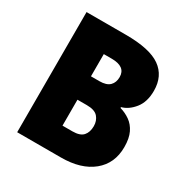

<svg xmlns="http://www.w3.org/2000/svg" viewBox="-164 -902 958 988"><g transform="rotate(30 315.5 -408.0)"><path d="M304 -765Q446 -765 509.5 -720Q573 -675 573 -587Q573 -521 541 -481Q509 -441 468 -430V-425Q500 -416 527 -397Q554 -378 570 -345Q586 -312 586 -260Q586 -163 517.5 -107Q449 -51 330 -51H70V-765ZM305 -490Q347 -490 366 -509Q385 -528 385 -560Q385 -622 302 -622H255V-490ZM255 -351V-197H314Q359 -197 377.5 -218Q396 -239 396 -275Q396 -307 377 -329Q358 -351 311 -351Z"/></g></svg>

Font: Noto Sans Tamil UI SemiCondensed Black
Style: Regular
Weight: 900
Width: 4
Designer: Jelle Bosma - Monotype Design Team
Foundry: Monotype Imaging Inc.
Version: Version 2.004; ttfautohint (v1.8.4.7-5d5b)